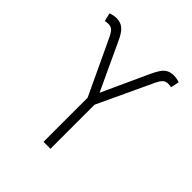

<svg xmlns="http://www.w3.org/2000/svg" viewBox="-194 -853 989 989"><g transform="rotate(45 301.0 -358.5)"><path d="M276.4 -321.3 134.8 -622.1Q122.1 -647.9 111.1 -657Q100.1 -666 84 -666Q68.4 -666 59.6 -663.1L48.8 -708Q61 -712.9 71 -714.8Q81.1 -716.8 93.8 -716.8Q123 -716.8 143.6 -699Q164.1 -681.2 183.6 -636.7L301.8 -382.8L418 -636.7Q431.6 -666.5 443.6 -683.3Q455.6 -700.2 471.4 -708.5Q487.3 -716.8 509.8 -716.8Q532.2 -716.8 551.8 -709L542 -663.1Q531.7 -666 518.6 -666Q502.4 -666 491.2 -656.7Q480 -647.5 467.8 -622.1L327.1 -321.3V0H276.4Z"/></g></svg>

Font: Pretendard ExtraLight
Style: Regular
Weight: 200
Designer: Base glyphs from Inter by Rasmus Andersson; Hangeul glyphs from Noto Sans CJK(Source Han Sans) by Jang Soo-young and Kan
Foundry: Kil Hyung-jin
Version: Version 1.309